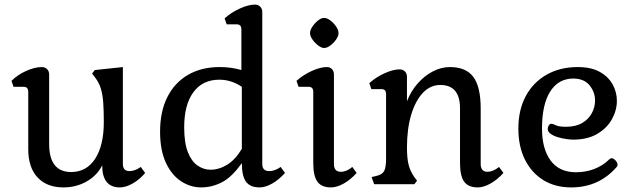

<svg xmlns="http://www.w3.org/2000/svg" viewBox="-20 -802 2761 836"><path d="M256 14Q184 14 143.5 -29.5Q103 -73 103 -152V-402Q103 -424 83 -424H39L30 -450Q56 -476 93.5 -493Q131 -510 162 -510Q176 -510 185 -501Q194 -492 194 -478V-175Q194 -53 290 -53Q357 -53 394.5 -111Q432 -169 432 -271Q432 -320 429.5 -355Q427 -390 419 -416.5Q411 -443 393 -466L381 -482L393 -497L515 -510V-88Q515 -57 544 -57Q567 -57 593 -75L612 -49Q589 -21 558.5 -3.5Q528 14 502 14Q425 14 425 -82Q403 -38 357.5 -12Q312 14 256 14Z M856 14Q809 14 768 -13Q727 -40 702 -94Q677 -148 677 -229Q677 -316 708.5 -379Q740 -442 798.5 -476Q857 -510 936 -510Q988 -510 1031 -497V-674Q1031 -696 1011 -696H967L958 -722Q987 -748 1024.5 -765Q1062 -782 1090 -782Q1104 -782 1113 -773Q1122 -764 1122 -750V-88Q1122 -57 1152 -57Q1177 -57 1202 -75L1221 -49Q1195 -20 1165.5 -3Q1136 14 1110 14Q1069 14 1051 -11Q1033 -36 1033 -92Q990 -31 946.5 -8.5Q903 14 856 14ZM896 -63Q934 -63 969.5 -85Q1005 -107 1033 -154V-424Q987 -455 935 -455Q862 -455 822 -400.5Q782 -346 782 -248Q782 -180 798 -139.5Q814 -99 840.5 -81Q867 -63 896 -63Z M1421 14Q1380 14 1362 -11Q1344 -36 1344 -92V-402Q1344 -424 1324 -424H1280L1271 -450Q1300 -476 1337.5 -493Q1375 -510 1403 -510Q1417 -510 1425.5 -501Q1434 -492 1434 -478V-88Q1434 -54 1464 -54Q1489 -54 1514 -75L1533 -49Q1507 -20 1477 -3Q1447 14 1421 14ZM1391 -593Q1380 -593 1365.5 -604Q1351 -615 1340.5 -630Q1330 -645 1330 -658Q1330 -671 1340.5 -686.5Q1351 -702 1365 -713Q1379 -724 1391 -724Q1404 -724 1418.5 -713Q1433 -702 1443.5 -686.5Q1454 -671 1454 -658Q1454 -645 1443.5 -630Q1433 -615 1418.5 -604Q1404 -593 1391 -593Z M2060 14Q2019 14 2001 -11Q1983 -36 1983 -92V-330Q1983 -432 1897 -432Q1854 -432 1821.5 -398Q1789 -364 1770.5 -302.5Q1752 -241 1752 -160Q1752 -113 1759 -85Q1766 -57 1784 -31L1796 -15L1784 0H1609L1598 -31L1619 -36Q1645 -42 1653 -58Q1661 -74 1661 -111V-392Q1661 -414 1641 -414H1597L1588 -440Q1617 -466 1654.5 -483Q1692 -500 1720 -500Q1734 -500 1743 -491Q1752 -482 1752 -468V-361Q1769 -405 1798.5 -438.5Q1828 -472 1864.5 -491Q1901 -510 1939 -510Q2009 -510 2041 -467Q2073 -424 2073 -330V-88Q2073 -54 2103 -54Q2126 -54 2153 -75L2172 -49Q2146 -20 2116 -3Q2086 14 2060 14Z M2467 14Q2397 14 2345.5 -18Q2294 -50 2265.5 -107.5Q2237 -165 2237 -242Q2237 -323 2269 -383Q2301 -443 2359.5 -476.5Q2418 -510 2496 -510Q2554 -510 2591.5 -489Q2629 -468 2647.5 -434.5Q2666 -401 2666 -363Q2666 -322 2644.5 -283Q2623 -244 2580.5 -219Q2538 -194 2475 -194Q2465 -194 2446.5 -196.5Q2428 -199 2409.5 -204.5Q2391 -210 2378 -219Q2365 -228 2365 -241Q2365 -249 2369.5 -256Q2374 -263 2380 -263Q2388 -263 2400.5 -256.5Q2413 -250 2444 -250Q2487 -250 2515 -266.5Q2543 -283 2557 -309.5Q2571 -336 2571 -364Q2571 -401 2547 -430.5Q2523 -460 2476 -460Q2412 -460 2376 -404Q2340 -348 2340 -242Q2340 -154 2377.5 -103Q2415 -52 2488 -52Q2530 -52 2567 -66Q2604 -80 2634 -109Q2638 -113 2643 -113Q2651 -113 2660 -103.5Q2669 -94 2669 -84Q2669 -79 2665 -75Q2588 14 2467 14Z"/></svg>

Font: Gabriela
Style: Regular
Weight: 400
Designer: Eduardo Rodriguez Tunni
Foundry: Eduardo Rodriguez Tunni
Version: Version 2.001;gftools[0.9.26]